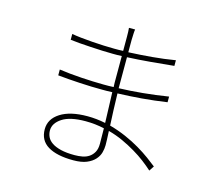

<svg xmlns="http://www.w3.org/2000/svg" viewBox="-111 -916 1223 1083"><g transform="rotate(15 500.0 -374.5)"><path d="M524 -102Q524 -120 523.5 -143Q523 -166 523 -192Q470 -204 414 -204Q323 -204 277.5 -174Q232 -144 232 -102Q232 -82 240.5 -64Q249 -46 269 -32.5Q289 -19 321.5 -11Q354 -3 402 -3Q425 -3 447 -7Q469 -11 486 -22.5Q503 -34 513.5 -53Q524 -72 524 -102ZM832 -28Q809 -49 779.5 -71.5Q750 -94 714.5 -115Q679 -136 639 -154.5Q599 -173 554 -185Q557 -129 557 -102Q557 -82 551 -59.5Q545 -37 527.5 -17.5Q510 2 480 14.5Q450 27 402 27Q306 27 254 -4.5Q202 -36 202 -101Q202 -161 259 -197.5Q316 -234 417 -234Q469 -234 522 -223Q520 -268 519 -314.5Q518 -361 516 -401Q501 -400 485.5 -400Q470 -400 456 -400Q427 -400 393.5 -401Q360 -402 326 -404Q292 -406 258.5 -408.5Q225 -411 197 -414V-448Q225 -444 258.5 -440.5Q292 -437 326 -435Q360 -433 393.5 -431.5Q427 -430 456 -430Q470 -430 485 -430Q500 -430 516 -431Q515 -445 515 -456Q515 -467 515 -477V-612Q502 -611 489 -611Q476 -611 463 -611Q435 -611 401 -612.5Q367 -614 332.5 -616Q298 -618 266.5 -620.5Q235 -623 213 -626V-660Q234 -656 266 -652.5Q298 -649 332.5 -646.5Q367 -644 401 -642.5Q435 -641 462 -641Q476 -641 488.5 -641Q501 -641 515 -642V-725Q515 -737 514.5 -753.5Q514 -770 513 -776H549Q547 -765 546.5 -752Q546 -739 545 -714V-642Q614 -645 682 -651Q750 -657 816 -668V-635Q746 -628 678.5 -622Q611 -616 545 -613V-477V-432Q611 -434 684 -441Q757 -448 832 -460V-427Q758 -416 685.5 -410Q613 -404 546 -402Q547 -351 549 -304Q551 -257 553 -216Q604 -202 649.5 -182Q695 -162 733 -139.5Q771 -117 801 -95Q831 -73 851 -57Z"/></g></svg>

Font: SpoqaHanSansJP-Thin
Style: Regular
Weight: 250
Designer: [Source Han Sans]
Ryoko NISHIZUKA  (kana & ideographs); Paul D. Hunt (Latin, Greek & Cyrillic); Wenlong ZHANG  (bopomofo
Foundry: Spoqa (http://bi.spoqa.com)
Version: Version 1.002.20150607